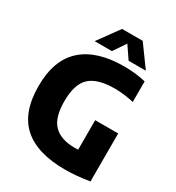

<svg xmlns="http://www.w3.org/2000/svg" viewBox="-222 -1083 1122 1225"><g transform="rotate(30 339.0 -470.0)"><path d="M447 9.5Q241 9.5 137.5 -82.5Q34 -174.5 34 -369Q34 -560.5 139.5 -655.2Q245 -750 446 -750Q531 -750 605.5 -732V-580.5Q570 -588.5 535.5 -593Q501 -597.5 464.5 -597.5Q338.5 -597.5 281.8 -545.2Q225 -493 225 -366.5Q225 -245.5 276.8 -193.8Q328.5 -142 429.5 -142Q442.5 -142 456 -142.5V-360H625.5V-6.5Q580.5 1 535 5.2Q489.5 9.5 447 9.5ZM201 -795 313.5 -950H465.5L578 -795H451L389.5 -885.5L328 -795Z"/></g></svg>

Font: Encode Sans SemiCondensed SemiCondensed ExtraBold
Style: Regular
Weight: 800
Width: 4
Designer: Multiple Designers
Foundry: Impallari Type
Version: Version 3.000; ttfautohint (v1.8.3) -l 8 -r 50 -G 200 -x 14 